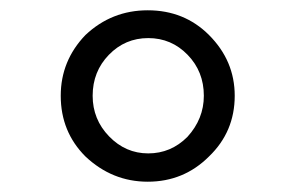

<svg xmlns="http://www.w3.org/2000/svg" viewBox="-20 -670 572 373"><path d="M268 -372Q312 -372 344 -404Q376 -439 376 -484Q376 -531 344.5 -563.5Q313 -596 268 -596Q223 -596 191.5 -563.5Q160 -531 160 -484Q160 -438 192 -405Q224 -372 268 -372ZM98 -484Q98 -552 146 -602Q197 -650 267 -650Q338 -650 386 -602Q436 -552 436 -484Q436 -414 386 -366Q337 -317 267 -317Q198 -317 146 -366Q98 -414 98 -484Z"/></svg>

Font: Glegoo
Style: Bold
Weight: 700
Version: Version 2.0.1; ttfautohint (v0.9) -r 48 -G 60